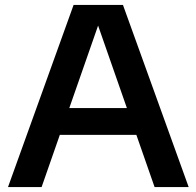

<svg xmlns="http://www.w3.org/2000/svg" viewBox="-20 -760 798 780"><path d="M12.5 0 279 -740H479.5L746.5 0H608L534 -212H223L149 0ZM261.5 -321H495.5L378.5 -656Z"/></svg>

Font: Encode Sans SmExp SmBold
Style: Regular
Weight: 600
Width: 6
Designer: Multiple Designers
Foundry: Impallari Type
Version: Version 3.002; ttfautohint (v1.8.3) -l 8 -r 50 -G 200 -x 14 